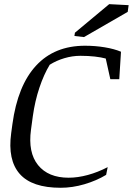

<svg xmlns="http://www.w3.org/2000/svg" viewBox="-20 -891 638 922"><path d="M39.6 -294.9Q64.9 -480.5 153.3 -575.9Q241.7 -671.4 388.2 -671.4Q437.5 -671.4 483.2 -663.8Q528.8 -656.2 561 -642.6L552.7 -510.7H509.8L487.8 -609.9Q467.3 -615.7 435.5 -619.4Q403.8 -623 366.2 -623Q327.6 -623 289.1 -611.6Q250.5 -600.1 218.8 -580.1Q190.4 -533.2 169.2 -469.7Q147.9 -406.2 137.7 -333.5L128.9 -268.6Q113.8 -158.7 162.8 -98.1Q211.9 -37.6 309.6 -37.6Q353.5 -37.6 401.9 -50.8Q450.2 -64 497.1 -88.4L489.7 -51.3Q443.4 -23.4 385.5 -6.3Q327.6 10.7 271.5 10.7Q133.3 10.7 74.7 -55.9Q16.1 -122.6 33.7 -251.5ZM339.8 -733.9 504.4 -871.1 597.7 -866.2 593.3 -834 383.3 -712.9 337.4 -718.3Z"/></svg>

Font: Noticia Text
Style: Italic
Weight: 400
Italic angle: -8°
Designer: JM Sole
Foundry: JM Sole
Version: Version 1.003